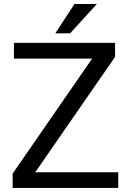

<svg xmlns="http://www.w3.org/2000/svg" viewBox="-20 -921 639 941"><path d="M152.8 -76.7H559.6V0H42V-70.3L431.6 -633.8H48.3V-710.9H543.9V-642.1ZM345.2 -901.4H454.6L323.7 -757.8H251Z"/></svg>

Font: Roboto-ThirdPerson-AD3FC
Style: ThirdPerson-AD3FC
Weight: 400
Designer: Google
Version: Version 2.137; 2017